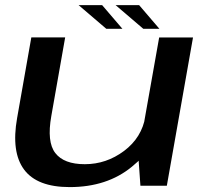

<svg xmlns="http://www.w3.org/2000/svg" viewBox="-20 -738 826 763"><path d="M538 0H643L747 -589H612.5L529.5 -121ZM239 -589.5H104.5L48 -269Q24 -133.5 75.8 -64Q127.5 5.5 257 5.5Q405.5 5.5 503.8 -75.2Q602 -156 616 -234L558 -276Q543.5 -191 473 -138.2Q402.5 -85.5 317 -85.5Q234 -85.5 199.8 -129.8Q165.5 -174 184 -277.5ZM549.5 -623.5H613.5L533 -717.5H439.5ZM402.5 -623.5H466.5L386 -717.5H292.5Z"/></svg>

Font: Anybody Expanded Medium
Style: Italic
Weight: 500
Width: 7
Italic angle: -10°
Version: Version 1.113;gftools[0.9.25]